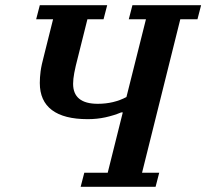

<svg xmlns="http://www.w3.org/2000/svg" viewBox="-20 -718 793 738"><path d="M304 -54H394L452 -286H446Q417 -274 385 -267Q353 -260 317 -260Q226 -260 179.5 -295Q133 -330 133 -399Q133 -420 136 -443.5Q139 -467 150 -508L184 -644H119L133 -698H392L378 -644H316L280 -500Q270 -462 265.5 -438Q261 -414 261 -396Q261 -319 356 -319Q417 -319 466 -345L541 -644H475L489 -698H753L739 -644H673L526 -54H592L578 0H290Z"/></svg>

Font: IBM Plex Serif SmBld
Style: Italic
Weight: 600
Italic angle: -14°
Designer: Mike Abbink, Paul van der Laan, Pieter van Rosmalen
Foundry: Bold Monday
Version: Version 3.001